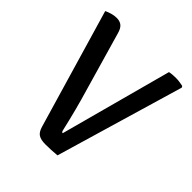

<svg xmlns="http://www.w3.org/2000/svg" viewBox="-190 -820 953 953"><g transform="rotate(45 287.0 -343.0)"><path d="M458.5 -683Q469 -685.5 481 -686.2Q493 -687 504.5 -687Q516 -687 529.8 -685.2Q543.5 -683.5 553.5 -681L558 -673.5L359.5 0.5Q340 2.5 319 3.5Q298 4.5 277.5 4.5Q246.5 4.5 229.8 -6Q213 -16.5 204.5 -46.5L20.5 -673.5Q35.5 -680.5 52 -685.2Q68.5 -690 85.5 -690Q107.5 -690 121.8 -678.5Q136 -667 143.5 -638L247.5 -277.5Q254.5 -253 262.2 -223Q270 -193 277.5 -162.2Q285 -131.5 291 -105Q293.5 -95.5 300 -95.5Z"/></g></svg>

Font: Signika
Style: Regular
Weight: 400
Designer: Anna Giedry
Foundry: Anna Giedry
Version: Version 2.001